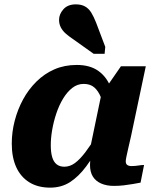

<svg xmlns="http://www.w3.org/2000/svg" viewBox="-20 -848 719 881"><path d="M509 -340 460 -335Q454 -374 442.5 -402.5Q431 -431 412.5 -447Q394 -463 364 -463Q335 -463 311.5 -444.5Q288 -426 269.5 -395.5Q251 -365 238.5 -327.5Q226 -290 219.5 -252.5Q213 -215 213 -182Q213 -149 219.5 -127Q226 -105 240 -94Q254 -83 275 -83Q301 -83 324 -100Q347 -117 372 -150Q397 -183 428 -233L446 -198Q410 -131 375.5 -84.5Q341 -38 301.5 -12.5Q262 13 210 13Q154 13 114.5 -11.5Q75 -36 54.5 -81Q34 -126 34 -189Q34 -242 47.5 -294Q61 -346 86 -392Q111 -438 147.5 -474Q184 -510 230 -530Q276 -550 332 -550Q392 -550 430 -523.5Q468 -497 487 -450Q506 -403 509 -340ZM649 -544 581 -222Q573 -188 568 -165.5Q563 -143 560 -129Q557 -115 557 -108Q557 -96 564 -91Q571 -86 583 -86Q600 -86 615 -88.5Q630 -91 641 -91L625 -10Q609 -7 589 -3.5Q569 0 547.5 2.5Q526 5 502 5Q469 5 444 -6Q419 -17 406 -38Q393 -59 393 -91Q393 -99 394 -112.5Q395 -126 397 -146L387 -136L446 -420L456 -430L535 -544ZM421 -744Q410 -772 398.5 -790.5Q387 -809 370 -818.5Q353 -828 328 -828Q291 -828 271 -805.5Q251 -783 251 -757Q251 -738 259 -722.5Q267 -707 281 -694.5Q295 -682 313 -670L410 -601H460L463 -633Z"/></svg>

Font: Roboto Serif 20pt
Style: Bold Italic
Weight: 700
Italic angle: -10°
Version: Version 1.007